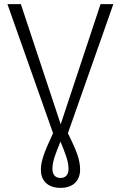

<svg xmlns="http://www.w3.org/2000/svg" viewBox="-20 -705 585 930"><path d="M529 -685H467L274 -103L81 -685H16L237 -60C199 23 178 70 178 117C178 171 212 205 273 205C335 205 368 170 368 116C368 64 347 19 309 -60ZM312 113C312 141 298 157 273 157C248 157 234 141 234 113C234 76 249 39 273 -19C297 39 312 77 312 113Z"/></svg>

Font: FiraGO Light
Style: Regular
Weight: 300
Designer: bBox Type
Foundry: bBox Type GmbH
Version: Version 1.001;PS 001.001;hotconv 1.0.88;makeotf.lib2.5.64775